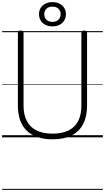

<svg xmlns="http://www.w3.org/2000/svg" viewBox="-20 -1306 998 1826"><path d="M481 19Q400 19 338 -2Q276 -23 234 -63.5Q192 -104 171 -164Q150 -224 150 -303V-996Q150 -1006 156 -1010.5Q162 -1015 176 -1015Q191 -1015 197.5 -1010.5Q204 -1006 204 -996V-301Q204 -214 235.5 -154.5Q267 -95 328.5 -65Q390 -35 481 -35Q570 -35 631 -65Q692 -95 723 -154.5Q754 -214 754 -301V-996Q754 -1006 760.5 -1010.5Q767 -1015 781 -1015Q808 -1015 808 -996V-303Q808 -198 770.5 -126Q733 -54 660.5 -17.5Q588 19 481 19ZM479 -1055Q442 -1055 412.5 -1069.5Q383 -1084 367 -1110.5Q351 -1137 351 -1171Q351 -1205 367 -1231Q383 -1257 412.5 -1271.5Q442 -1286 479 -1286Q517 -1286 545.5 -1271.5Q574 -1257 590.5 -1231Q607 -1205 607 -1171Q607 -1137 590.5 -1110.5Q574 -1084 545.5 -1069.5Q517 -1055 479 -1055ZM479 -1098Q514 -1098 535.5 -1118.5Q557 -1139 557 -1171Q557 -1203 535.5 -1223Q514 -1243 479 -1243Q443 -1243 422 -1223Q401 -1203 401 -1171Q401 -1139 422 -1118.5Q443 -1098 479 -1098ZM0 490H958V500H0ZM0 -20H958V0H0ZM0 -505H958V-500H0ZM0 -1010H958V-1000H0Z"/></svg>

Font: Playwrite ES Deco Guides
Style: Regular
Weight: 400
Designer: Veronika Burian, José Scaglione
Foundry: TypeTogether
Version: Version 1.003